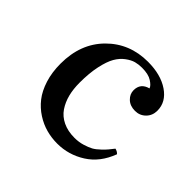

<svg xmlns="http://www.w3.org/2000/svg" viewBox="-120 -575 720 720"><g transform="rotate(45 240.0 -215.0)"><path d="M431.2 -127Q442.9 -124.5 450.2 -116.2Q425.8 -50.8 374.5 -18.3Q323.2 14.2 263.2 14.2Q233.4 14.2 205.1 6.6Q176.8 -1 150.1 -18.1Q123.5 -35.2 103.8 -60.3Q84 -85.4 72 -123.3Q60.1 -161.1 60.1 -207Q60.1 -313 125 -378.4Q189.9 -443.8 287.1 -443.8Q355.5 -443.8 398.7 -414.3Q441.9 -384.8 441.9 -338.9Q441.9 -313 424.8 -295.9Q407.7 -278.8 382.8 -278.8Q356.4 -278.8 340.3 -294.2Q324.2 -309.6 324.2 -330.1Q324.2 -367.2 361.8 -377Q358.4 -388.2 339.8 -400.1Q321.3 -412.1 287.1 -412.1Q269.5 -412.1 253.9 -408Q238.3 -403.8 220.5 -390.6Q202.6 -377.4 190.2 -356Q177.7 -334.5 169.4 -296.1Q161.1 -257.8 161.1 -207Q161.1 -172.9 168.2 -145Q175.3 -117.2 190.4 -94.7Q205.6 -72.3 231.9 -59.6Q258.3 -46.9 293.9 -46.9Q316.4 -46.9 336.4 -53Q356.4 -59.1 368.9 -65.9Q381.3 -72.8 395.8 -86.7Q410.2 -100.6 415 -106.7Q419.9 -112.8 431.2 -127Z"/></g></svg>

Font: Jacques Francois
Style: Regular
Weight: 400
Designer: Manvel Shmavonyan, Alexei Vanyashin
Foundry: Cyreal (www.cyreal.org)
Version: Version 1.003